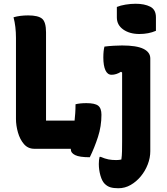

<svg xmlns="http://www.w3.org/2000/svg" viewBox="-20 -792 890 1022"><path d="M602 -755Q621 -763 648.5 -767.5Q676 -772 702 -772Q749 -772 779.5 -756.5Q810 -741 810 -700V-628Q771 -611 722 -611Q670 -611 636 -635Q602 -659 602 -699ZM163 0Q129 0 107.5 -25Q86 -50 75.5 -87Q65 -124 65 -159V-590Q65 -651 52 -700Q69 -705 88.5 -707.5Q108 -710 130 -710Q183 -710 204 -692.5Q225 -675 225 -620V-150H377Q379 -168 380.5 -189.5Q382 -211 382 -237Q405 -243 440 -243Q485 -243 502.5 -229.5Q520 -216 520 -181Q520 -120 501.5 -63Q483 -6 458 45Q403 45 380 33.5Q357 22 357 4Q357 2 357 0ZM630 -550Q707 -550 743.5 -532Q780 -514 780 -481V13Q780 48 766.5 83Q753 118 729.5 146.5Q706 175 675.5 192.5Q645 210 610 210Q585 210 568 205Q551 200 537 186Q523 172 514.5 142Q506 112 506 81Q506 59 510 43H516Q539 53 557.5 56.5Q576 60 598 60Q614 60 626 57Q629 37 629.5 12.5Q630 -12 630 -40V-406L624 -410Q599 -394 574 -394Q552 -394 541 -418.5Q530 -443 530 -486Q530 -522 536 -544Q559 -547 585 -548.5Q611 -550 630 -550Z"/></svg>

Font: Recursive Sn Csl St XBd
Style: Regular
Weight: 800
Version: Version 1.085;hotconv 1.1.0;makeotfexe 2.6.0; ttfautohint (v